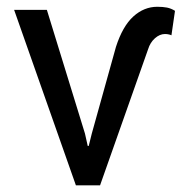

<svg xmlns="http://www.w3.org/2000/svg" viewBox="-20 -558 547 578"><path d="M235.8 -155.8 244.1 -118.7H247.1L256.3 -155.8L329.1 -417Q349.1 -479 381.3 -508.3Q413.6 -537.6 453.6 -537.6Q470.2 -537.6 482.7 -535.2Q495.1 -532.7 506.8 -525.4L496.1 -451.7Q493.7 -453.1 488.3 -454.3Q482.9 -455.6 476.6 -455.6Q460.9 -455.6 446.5 -442.9Q432.1 -430.2 425.8 -409.7L281.2 0H208.5L22.5 -528.3H121.1Z"/></svg>

Font: GeogebraSans
Style: Regular
Weight: 400
Designer: Google
Version: Version 1.100140; 2013